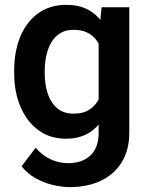

<svg xmlns="http://www.w3.org/2000/svg" viewBox="-20 -558 608 786"><path d="M265.1 208Q234.4 208 197.5 199.5Q160.6 190.9 126.2 171.9Q91.8 152.8 68.4 122.6L126 46.9Q153.3 78.6 187.3 94.2Q221.2 109.9 258.8 109.9Q317.4 109.9 350.6 77.9Q383.8 45.9 383.8 -14.2V-407.7L396 -528.3H509.3V-16.1Q509.3 55.7 478.5 106Q447.8 156.2 392.6 182.1Q337.4 208 265.1 208ZM249.5 9.8Q184.6 9.8 137.2 -25.1Q89.8 -60.1 64 -120.6Q38.1 -181.2 38.1 -258.3V-268.6Q38.1 -348.6 63.7 -409.4Q89.4 -470.2 137.2 -504.2Q185.1 -538.1 250.5 -538.1Q302.7 -538.1 339.1 -519Q375.5 -500 399.4 -465.1Q423.3 -430.2 437 -382.1Q450.7 -334 457.5 -276.4V-247.6Q448.7 -173.3 424.8 -115.2Q400.9 -57.1 358.2 -23.7Q315.4 9.8 249.5 9.8ZM281.2 -92.8Q321.8 -92.8 347.2 -109.9Q372.6 -127 386.7 -156.2Q400.9 -185.5 405.8 -222.7V-300.8Q402.8 -330.1 394.5 -355Q386.2 -379.9 371.3 -397.9Q356.4 -416 334.2 -426Q312 -436 282.2 -436Q241.2 -436 214.8 -413.6Q188.5 -391.1 175.8 -353Q163.1 -314.9 163.1 -268.6V-258.3Q163.1 -212.4 175.5 -174.8Q188 -137.2 214.1 -115Q240.2 -92.8 281.2 -92.8Z"/></svg>

Font: Heebo SemiBold
Style: Regular
Weight: 600
Designer: Oded Ezer
Foundry: Ezer Type House
Version: Version 3.100